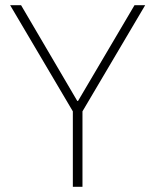

<svg xmlns="http://www.w3.org/2000/svg" viewBox="-20 -718 597 738"><path d="M297 0V-290L538 -698H497L280 -330H277L61 -698H19L260 -290V0Z"/></svg>

Font: IBM Plex Thai Looped ExtraLight
Style: Regular
Weight: 200
Designer: Mike Abbink, Paul van der Laan, Pieter van Rosmalen, Ben Mitchell, Mark Frömberg
Foundry: Bold Monday
Version: Version 1.0